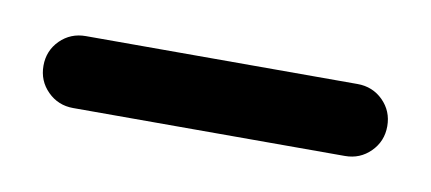

<svg xmlns="http://www.w3.org/2000/svg" viewBox="-26 -685 357 159"><g transform="rotate(10 152.5 -605.5)"><path d="M7.8 -605.5Q7.8 -618.2 16.6 -627Q25.4 -635.7 38.1 -635.7H266.6Q279.3 -635.7 288.1 -627Q296.9 -618.2 296.9 -605.5Q296.9 -592.8 288.1 -584Q279.3 -575.2 266.6 -575.2H38.1Q25.4 -575.2 16.6 -584Q7.8 -592.8 7.8 -605.5Z"/></g></svg>

Font: jf-openhuninn-1.0
Style: Regular
Weight: 400
Designer: [Kosugi Maru]
      Designed by Motoya company      

      [Varela Round]
      Joe Prince(Latin component); Avraham Co
Foundry: justfont CO.,LTD.
Version: 1.0